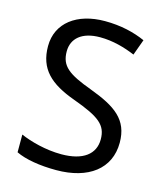

<svg xmlns="http://www.w3.org/2000/svg" viewBox="-110 -807 769 900"><g transform="rotate(15 274.5 -357.0)"><path d="M502 -191C502 -303 433 -350 307 -397C191 -440 151 -469 151 -541C151 -603 197 -645 286 -645C348 -645 407 -628 457 -607L485 -684C431 -708 366 -724 288 -724C153 -724 60 -655 60 -542C60 -431 122 -374 244 -330C373 -283 412 -253 412 -183C412 -112 357 -68 251 -68C175 -68 99 -89 51 -110V-24C96 -2 167 10 247 10C403 10 502 -64 502 -191Z"/></g></svg>

Font: Noto Sans Nandinagari
Style: Regular
Weight: 400
Designer: Ek Type
Foundry: Ek Type
Version: Version 1.002